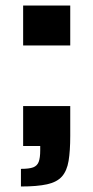

<svg xmlns="http://www.w3.org/2000/svg" viewBox="-20 -530 339 697"><path d="M56 147V83Q86 83 100.5 77.5Q115 72 120.5 57.5Q126 43 126 16V0H64V-145H235V-37Q235 18 229 54Q223 90 205 110.5Q187 131 151 139Q115 147 56 147ZM64 -365V-510H235V-365Z"/></svg>

Font: Saira Thin
Style: Bold
Weight: 700
Version: Version 1.101